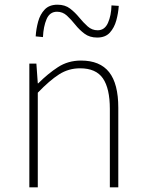

<svg xmlns="http://www.w3.org/2000/svg" viewBox="-20 -798 620 818"><path d="M105 0V-527H135L141 -443H143Q184 -484 227 -512Q270 -540 325 -540Q406 -540 445 -490.5Q484 -441 484 -339V0H448V-334Q448 -421 418.5 -464Q389 -507 321 -507Q272 -507 231.5 -481Q191 -455 141 -403V0ZM394 -638Q362 -638 340 -654.5Q318 -671 300.5 -693Q283 -715 265 -731.5Q247 -748 223 -748Q192 -748 178.5 -716.5Q165 -685 163 -640L132 -643Q134 -675 142.5 -706Q151 -737 170.5 -757.5Q190 -778 225 -778Q257 -778 278.5 -761.5Q300 -745 317.5 -723.5Q335 -702 353.5 -685.5Q372 -669 396 -669Q426 -669 440 -700.5Q454 -732 455 -775L486 -773Q484 -742 475.5 -711Q467 -680 448 -659Q429 -638 394 -638Z"/></svg>

Font: Noto Sans JP Thin Thin
Style: Regular
Weight: 250
Version: Version 2.004-H2;hotconv 1.0.118;makeotfexe 2.5.65603